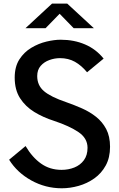

<svg xmlns="http://www.w3.org/2000/svg" viewBox="-20 -998 640 1032"><path d="M312 14Q224.5 14 148.2 -28.2Q72 -70.5 29 -139.5L117.5 -213Q153 -152.5 200.5 -118.8Q248 -85 311 -85Q348 -85 379.8 -97.8Q411.5 -110.5 431 -137Q450.5 -163.5 450.5 -203.5Q450.5 -255 401.8 -288Q353 -321 270 -348.5Q212 -367 164.2 -396.2Q116.5 -425.5 87.8 -470.2Q59 -515 59 -581Q59 -639.5 84.2 -678.8Q109.5 -718 148.5 -741.2Q187.5 -764.5 229.8 -774.5Q272 -784.5 306 -784.5Q378 -784.5 437 -759.2Q496 -734 537 -683L448 -609.5Q418 -646 382.8 -665.8Q347.5 -685.5 302.5 -685.5Q273.5 -685.5 245.2 -675.2Q217 -665 198.5 -643.8Q180 -622.5 180 -589Q180 -539 216.5 -508Q253 -477 335.5 -449Q378.5 -434 420.5 -415.5Q462.5 -397 496.5 -370Q530.5 -343 551 -304Q571.5 -265 571.5 -209Q571.5 -150.5 548.2 -108.2Q525 -66 486.8 -39Q448.5 -12 402.8 1Q357 14 312 14ZM117 -846.5 259.5 -978.5H341.5L484.5 -846.5H376L300.5 -924L225 -846.5Z"/></svg>

Font: Junction SemiBold
Style: Regular
Weight: 600
Designer: Caroline Hadilaksono
Foundry: Caroline Hadilaksono, Tyler Finck, The League of Moveable Type
Version: Version 2.000; ttfautohint (v1.8.3)